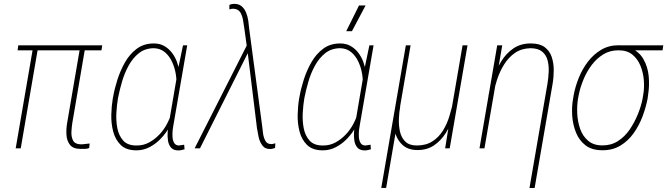

<svg xmlns="http://www.w3.org/2000/svg" viewBox="-20 -761 3423 985"><path d="M504.4 -528.3 500.5 -502.9H70.3L73.7 -528.3ZM177.2 -528.3 86.4 0H60.5L151.4 -528.3ZM392.6 -528.3H418.9L351.1 -130.9Q347.7 -109.9 346.4 -84.5Q345.2 -59.1 354.7 -40.3Q364.3 -21.5 394 -20.5Q404.8 -20.5 416.7 -22.2Q428.7 -23.9 439.9 -24.9L437.5 -1.5Q428.2 2.4 417.2 2.7Q406.2 2.9 393.6 2.9Q354.5 2.9 338.4 -18.6Q322.3 -40 320.8 -71Q319.3 -102.1 324.7 -131.8Z M558.6 -255.4 560.5 -265.1Q567.4 -305.2 582.3 -352.1Q597.2 -398.9 621.3 -441.4Q645.5 -483.9 681.9 -511Q718.3 -538.1 769 -538.1Q799.8 -538.1 822.5 -525.1Q845.2 -512.2 861.8 -490.7Q878.4 -469.2 887.9 -442.9Q897.5 -416.5 901.4 -388.9Q905.3 -361.3 903.3 -336.4L877 -176.8Q868.7 -144.5 850.6 -111.8Q832.5 -79.1 806.6 -51.5Q780.8 -23.9 748.5 -6.8Q716.3 10.3 680.2 10.3Q627.9 10.3 599.9 -16.8Q571.8 -43.9 560.8 -85.9Q549.8 -127.9 551 -173.1Q552.2 -218.3 558.6 -255.4ZM586.9 -265.1 585 -255.4Q579.6 -224.1 577.1 -182.9Q574.7 -141.6 582 -103.3Q589.4 -64.9 612.3 -39.6Q635.3 -14.2 680.7 -14.6Q715.3 -14.2 744.6 -30Q773.9 -45.9 797.6 -70.8Q821.3 -95.7 837.4 -126.7Q853.5 -157.7 862.3 -188.5L884.3 -318.4Q887.2 -346.2 882.1 -379.4Q877 -412.6 863 -443.1Q849.1 -473.6 825.9 -493.2Q802.7 -512.7 769.5 -513.7Q724.1 -513.2 692.9 -488.5Q661.6 -463.9 640.1 -424.8Q618.7 -385.7 606.2 -342.8Q593.8 -299.8 586.9 -265.1ZM918.9 -528.3H940.4L870.6 -124.5Q868.2 -113.3 866 -95.5Q863.8 -77.6 865 -58.6Q866.2 -39.6 874 -27.1Q881.8 -14.6 898.9 -14.6Q905.8 -15.1 912.1 -16.6Q918.5 -18.1 924.8 -18.6L926.8 4.9Q919.4 6.8 912.6 8.5Q905.8 10.3 897.5 10.7Q870.6 11.2 857.9 -3.2Q845.2 -17.6 841.8 -39.8Q838.4 -62 840.3 -85Q842.3 -107.9 845.7 -124.5L896 -418.9Z M1253.4 -492.7 1005.9 0H978.5L1251 -537.6L1270 -522ZM1179.2 -741.2Q1204.6 -741.7 1219.5 -729Q1234.4 -716.3 1242.4 -696.5Q1250.5 -676.8 1253.7 -654.5Q1256.8 -632.3 1258.3 -614.3L1324.7 -116.7Q1326.7 -99.6 1329.3 -77.9Q1332 -56.2 1341.1 -39.1Q1350.1 -22 1370.6 -22Q1376.5 -21.5 1381.8 -23.2Q1387.2 -24.9 1392.6 -25.9L1391.1 -2Q1385.3 -0.5 1379.9 1.5Q1374.5 3.4 1368.7 3.4Q1340.8 4.9 1326.4 -14.2Q1312 -33.2 1306.6 -58.8Q1301.3 -84.5 1298.3 -103.5L1252 -481L1233.9 -612.3Q1231 -630.9 1227.3 -655Q1223.6 -679.2 1212.9 -697.3Q1202.1 -715.3 1176.3 -716.3Q1171.9 -716.3 1166.3 -715.3Q1160.6 -714.4 1156.7 -712.9V-735.8Q1161.6 -738.3 1167.5 -739.7Q1173.3 -741.2 1179.2 -741.2Z M1514.6 -255.4 1516.6 -265.1Q1523.4 -305.2 1538.3 -352.1Q1553.2 -398.9 1577.4 -441.4Q1601.6 -483.9 1637.9 -511Q1674.3 -538.1 1725.1 -538.1Q1755.9 -538.1 1778.6 -525.1Q1801.3 -512.2 1817.9 -490.7Q1834.5 -469.2 1844 -442.9Q1853.5 -416.5 1857.4 -388.9Q1861.3 -361.3 1859.4 -336.4L1833 -176.8Q1824.7 -144.5 1806.6 -111.8Q1788.6 -79.1 1762.7 -51.5Q1736.8 -23.9 1704.6 -6.8Q1672.4 10.3 1636.2 10.3Q1584 10.3 1555.9 -16.8Q1527.8 -43.9 1516.8 -85.9Q1505.9 -127.9 1507.1 -173.1Q1508.3 -218.3 1514.6 -255.4ZM1543 -265.1 1541 -255.4Q1535.6 -224.1 1533.2 -182.9Q1530.8 -141.6 1538.1 -103.3Q1545.4 -64.9 1568.4 -39.6Q1591.3 -14.2 1636.7 -14.6Q1671.4 -14.2 1700.7 -30Q1730 -45.9 1753.7 -70.8Q1777.3 -95.7 1793.5 -126.7Q1809.6 -157.7 1818.4 -188.5L1840.3 -318.4Q1843.3 -346.2 1838.1 -379.4Q1833 -412.6 1819.1 -443.1Q1805.2 -473.6 1782 -493.2Q1758.8 -512.7 1725.6 -513.7Q1680.2 -513.2 1648.9 -488.5Q1617.7 -463.9 1596.2 -424.8Q1574.7 -385.7 1562.3 -342.8Q1549.8 -299.8 1543 -265.1ZM1875 -528.3H1896.5L1826.7 -124.5Q1824.2 -113.3 1822 -95.5Q1819.8 -77.6 1821 -58.6Q1822.3 -39.6 1830.1 -27.1Q1837.9 -14.6 1855 -14.6Q1861.8 -15.1 1868.2 -16.6Q1874.5 -18.1 1880.9 -18.6L1882.8 4.9Q1875.5 6.8 1868.7 8.5Q1861.8 10.3 1853.5 10.7Q1826.7 11.2 1814 -3.2Q1801.3 -17.6 1797.9 -39.8Q1794.4 -62 1796.4 -85Q1798.3 -107.9 1801.8 -124.5L1852.1 -418.9ZM1756.3 -601.1 1821.8 -732.9H1855.5L1785.6 -601.1Z M2353 -528.3H2378.4L2287.1 0H2263.7L2283.7 -125ZM2306.2 -245.6 2327.6 -246.6Q2320.3 -206.1 2305.7 -161.4Q2291 -116.7 2266.6 -78.1Q2242.2 -39.6 2206.8 -15.4Q2171.4 8.8 2121.6 8.8Q2071.3 8.8 2042 -20.3Q2012.7 -49.3 2003.9 -94.5Q1995.1 -139.6 2004.9 -186.5L2015.1 -213.9H2033.2Q2027.8 -187 2026.4 -152.8Q2024.9 -118.7 2031.7 -86.9Q2038.6 -55.2 2059.1 -34.9Q2079.6 -14.6 2118.2 -14.6Q2165.5 -14.6 2198.5 -35.9Q2231.4 -57.1 2252.4 -91.1Q2273.4 -125 2285.6 -165.5Q2297.9 -206.1 2306.2 -245.6ZM2062 -528.3H2086.4L1960.9 203.1H1936Z M2537.1 -415 2465.3 0H2439.9L2530.8 -528.3H2556.6ZM2507.8 -269.5 2485.8 -271.5Q2495.6 -313.5 2511.2 -359.9Q2526.9 -406.2 2551.8 -446.8Q2576.7 -487.3 2614.3 -512.9Q2651.9 -538.6 2704.6 -538.1Q2749 -538.1 2774.7 -518.8Q2800.3 -499.5 2810.5 -468.5Q2820.8 -437.5 2820.8 -401.1Q2820.8 -364.7 2814.9 -330.6L2722.7 203.6H2696.3L2788.6 -331.5Q2793.5 -360.4 2794.9 -392.6Q2796.4 -424.8 2789.1 -452.1Q2781.7 -479.5 2761.2 -496.3Q2740.7 -513.2 2702.1 -513.7Q2655.3 -512.7 2621.8 -489.5Q2588.4 -466.3 2565.7 -429.4Q2543 -392.6 2529.5 -350.6Q2516.1 -308.6 2507.8 -269.5Z M2919.9 -253.9 2923.3 -274.4Q2931.2 -316.4 2949 -361.1Q2966.8 -405.8 2995.8 -444.1Q3024.9 -482.4 3064.7 -505.9Q3104.5 -529.3 3155.8 -528.8Q3164.1 -528.8 3173.3 -527.6Q3182.6 -526.4 3191.7 -523.7Q3200.7 -521 3209 -517.6Q3257.3 -498.5 3280.3 -458.7Q3303.2 -418.9 3307.9 -370.8Q3312.5 -322.8 3305.2 -276.9L3302.2 -254.4Q3293.5 -209.5 3276.1 -163.3Q3258.8 -117.2 3230.7 -77.6Q3202.6 -38.1 3162.6 -13.9Q3122.6 10.3 3069.8 9.8Q3016.6 9.8 2983.9 -15.4Q2951.2 -40.5 2934.8 -81.3Q2918.5 -122.1 2915.5 -168Q2912.6 -213.9 2919.9 -253.9ZM2949.2 -274.9 2945.3 -254.4Q2939.5 -219.2 2941.4 -178Q2943.4 -136.7 2956.5 -99.4Q2969.7 -62 2997.6 -38.6Q3025.4 -15.1 3069.8 -15.1Q3114.7 -14.6 3149.9 -37.1Q3185.1 -59.6 3210 -95.9Q3234.9 -132.3 3252 -174.1Q3269 -215.8 3276.4 -253.9L3279.8 -274.4Q3286.1 -309.6 3283 -349.4Q3279.8 -389.2 3265.6 -423.8Q3251.5 -458.5 3224.4 -480.7Q3197.3 -502.9 3153.8 -502.9Q3109.9 -503.4 3075.2 -482.2Q3040.5 -460.9 3015.1 -427Q2989.7 -393.1 2973.1 -352.5Q2956.5 -312 2949.2 -274.9ZM3382.8 -528.3 3378.9 -502.9H3153.8L3157.2 -528.3Z"/></svg>

Font: Roboto Condensed Thin
Style: Italic
Weight: 250
Italic angle: -12°
Designer: Christian Robertson
Foundry: Google
Version: Version 3.008; 2023